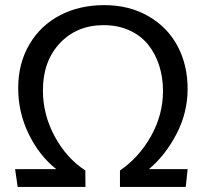

<svg xmlns="http://www.w3.org/2000/svg" viewBox="-20 -738 823 758"><path d="M49.8 0 39.6 -70.3H202.1Q134.8 -123.5 93.3 -209Q51.8 -294.4 51.8 -389.6Q51.8 -487.8 96.2 -563Q140.6 -638.2 217.5 -678Q294.4 -717.8 391.6 -717.8Q490.2 -717.8 565.9 -674.1Q641.6 -630.4 681.2 -555.7Q720.7 -481 720.7 -387.2Q720.7 -293 676.5 -208.5Q632.3 -124 567.9 -70.3H720.7L713.4 0H453.6V-64.9Q528.8 -116.2 576.2 -200.7Q623.5 -285.2 623.5 -378.9Q623.5 -432.1 608.6 -478.8Q593.8 -525.4 565.2 -561.3Q536.6 -597.2 491.5 -617.9Q446.3 -638.7 389.6 -638.7Q283.2 -638.7 216.3 -567.4Q149.4 -496.1 149.4 -381.3Q149.4 -286.1 195.6 -200.2Q241.7 -114.3 316.9 -64.9L317.4 0Z"/></svg>

Font: Muli
Style: Regular
Weight: 400
Designer: Vernon Adams
Foundry: newtypography
Version: Version 2; ttfautohint (v1.00rc1.6-4cba) -l 8 -r 50 -G 200 -